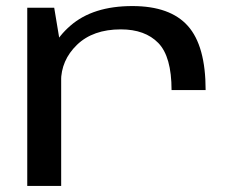

<svg xmlns="http://www.w3.org/2000/svg" viewBox="-20 -614 782 634"><path d="M546.5 -316.5H659Q659 -462.5 600.5 -528.2Q542 -594 417 -594Q287 -594 212.5 -529.2Q138 -464.5 138 -381.5L181.5 -344.5Q181.5 -415 234.2 -466Q287 -517 379 -517Q459 -517 502.8 -472Q546.5 -427 546.5 -316.5ZM70 0H182V-450L159 -588.5H70Z"/></svg>

Font: Anybody Expanded
Style: Regular
Weight: 400
Width: 7
Version: Version 1.113;gftools[0.9.25]